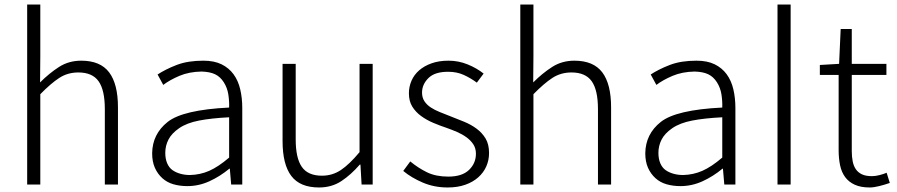

<svg xmlns="http://www.w3.org/2000/svg" viewBox="-20 -815 3963 848"><path d="M100 -795H158V-567L157 -451Q198 -492 241 -519.5Q284 -547 339 -547Q423 -547 462 -495.5Q501 -444 501 -341V0H443V-333Q443 -417 415.5 -456Q388 -495 326 -495Q279 -495 242 -471Q205 -447 158 -399V0H100Z M807 7Q775 7 746.5 -1Q718 -9 697 -28Q676 -47 664 -74Q652 -101 652 -138Q653 -223 720.5 -276.5Q788 -330 992 -340Q993 -368 988.5 -397.5Q984 -427 968.5 -451.5Q953 -476 930 -487Q907 -498 870 -499Q815 -498 772.5 -480Q730 -462 701 -440L676 -486Q691 -496 712.5 -507Q734 -518 760 -528Q786 -538 815.5 -542.5Q845 -547 878 -547Q926 -547 958.5 -531Q991 -515 1011.5 -487Q1032 -459 1041 -420.5Q1050 -382 1050 -338V0H1001L995 -70H993Q952 -36 905 -14.5Q858 7 807 7ZM819 -42Q864 -43 904 -60.5Q944 -78 992 -119V-297Q913 -293 859 -282.5Q805 -272 771.5 -249Q738 -226 724 -198.5Q710 -171 710 -140Q710 -113 718.5 -93.5Q727 -74 742 -63.5Q757 -53 777 -47.5Q797 -42 819 -42Z M1389 13Q1305 13 1266.5 -38Q1228 -89 1228 -192V-533H1286V-199Q1286 -117 1313 -78Q1340 -39 1402 -39Q1448 -39 1485.5 -64Q1523 -89 1568 -143V-533H1626V0H1577L1572 -88H1569Q1530 -43 1487.5 -15Q1445 13 1389 13Z M1957 13Q1898 13 1847.5 -8.5Q1797 -30 1761 -60L1792 -102Q1827 -73 1866 -54Q1905 -35 1960 -35Q2021 -35 2051.5 -64.5Q2082 -94 2082 -136Q2082 -160 2070.5 -177.5Q2059 -195 2040.5 -208.5Q2022 -222 1999 -232Q1976 -242 1953 -250Q1923 -260 1893.5 -272.5Q1864 -285 1840 -302.5Q1816 -320 1801 -344Q1786 -368 1786 -403Q1786 -432 1797.5 -458.5Q1809 -485 1831.5 -504.5Q1854 -524 1886.5 -535.5Q1919 -547 1961 -547Q2005 -547 2045.5 -530.5Q2086 -514 2116 -490L2086 -450Q2059 -470 2028.5 -484Q1998 -498 1959 -498Q1900 -498 1872 -470Q1844 -442 1844 -406Q1844 -384 1854.5 -368Q1865 -352 1882.5 -340.5Q1900 -329 1922.5 -320Q1945 -311 1968 -302Q1999 -290 2029.5 -277.5Q2060 -265 2084.5 -247Q2109 -229 2124.5 -203.5Q2140 -178 2140 -139Q2140 -108 2128 -80.5Q2116 -53 2092.5 -32Q2069 -11 2035 1Q2001 13 1957 13Z M2278 -795H2336V-567L2335 -451Q2376 -492 2419 -519.5Q2462 -547 2517 -547Q2601 -547 2640 -495.5Q2679 -444 2679 -341V0H2621V-333Q2621 -417 2593.5 -456Q2566 -495 2504 -495Q2457 -495 2420 -471Q2383 -447 2336 -399V0H2278Z M2985 7Q2953 7 2924.5 -1Q2896 -9 2875 -28Q2854 -47 2842 -74Q2830 -101 2830 -138Q2831 -223 2898.5 -276.5Q2966 -330 3170 -340Q3171 -368 3166.5 -397.5Q3162 -427 3146.5 -451.5Q3131 -476 3108 -487Q3085 -498 3048 -499Q2993 -498 2950.5 -480Q2908 -462 2879 -440L2854 -486Q2869 -496 2890.5 -507Q2912 -518 2938 -528Q2964 -538 2993.5 -542.5Q3023 -547 3056 -547Q3104 -547 3136.5 -531Q3169 -515 3189.5 -487Q3210 -459 3219 -420.5Q3228 -382 3228 -338V0H3179L3173 -70H3171Q3130 -36 3083 -14.5Q3036 7 2985 7ZM2997 -42Q3042 -43 3082 -60.5Q3122 -78 3170 -119V-297Q3091 -293 3037 -282.5Q2983 -272 2949.5 -249Q2916 -226 2902 -198.5Q2888 -171 2888 -140Q2888 -113 2896.5 -93.5Q2905 -74 2920 -63.5Q2935 -53 2955 -47.5Q2975 -42 2997 -42Z M3414 0V-795H3472V0Z M3821 13Q3782 13 3755.5 1Q3729 -11 3713 -32.5Q3697 -54 3690.5 -84.5Q3684 -115 3684 -152V-484H3601V-528L3686 -533L3693 -687H3742V-533H3895V-484H3742V-148Q3742 -123 3746 -102.5Q3750 -82 3760 -67.5Q3770 -53 3787 -45Q3804 -37 3831 -37Q3846 -37 3864 -41.5Q3882 -46 3896 -52L3910 -7Q3887 1 3863 7Q3839 13 3821 13Z"/></svg>

Font: SpoqaHanSans-Light
Style: Regular
Weight: 300
Designer: [Spoqa Han Sans] Dong-huui Kim \uAE40 \uB3D9 \uD718  Younghwa Kang \uAC15 \uC601 \uD654  [Noto Sans] Ryoko NISHIZUKA \u8
Foundry: Spoqa (http://www.spoqa-han-sans.com)
Version: Version 2.000